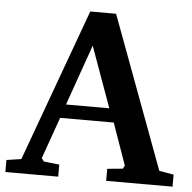

<svg xmlns="http://www.w3.org/2000/svg" viewBox="-61 -728 780 778"><g transform="rotate(5 329.0 -339.0)"><path d="M-11 0V-49L49 -58L275 -678H380L610 -59L669 -49V0H399V-49L462 -55L469 -68L409 -238H191L131 -69L141 -56L204 -49V0ZM210 -294H386L297 -541Z"/></g></svg>

Font: Khartiya
Style: Bold
Weight: 700
Version: Version 1.0.2